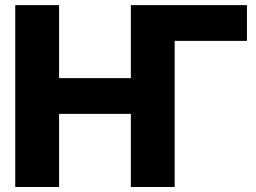

<svg xmlns="http://www.w3.org/2000/svg" viewBox="-20 -748 1025 768"><path d="M41 0V-727.5H216.3V-435.5H503.4V-727.5H967.8V-584.5H678.7V0H503.4V-292.5H216.3V0Z"/></svg>

Font: Inter Tight ExtraBold
Style: Regular
Weight: 800
Designer: Rasmus Andersson
Foundry: rsms
Version: Version 3.004; ttfautohint (v1.8.4.7-5d5b)